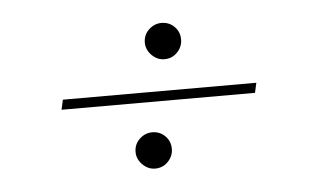

<svg xmlns="http://www.w3.org/2000/svg" viewBox="-32 -467 564 348"><g transform="rotate(-5 250.0 -293.0)"><path d="M78 -283 82 -301H434L430 -283ZM238 -162Q225 -162 215 -172Q205 -182 205 -195Q205 -209 215 -218.5Q225 -228 238 -228Q252 -228 261.5 -218.5Q271 -209 271 -195Q271 -182 261.5 -172Q252 -162 238 -162ZM272 -358Q259 -358 249 -368Q239 -378 239 -391Q239 -405 249 -414.5Q259 -424 272 -424Q286 -424 295.5 -414.5Q305 -405 305 -391Q305 -378 295.5 -368Q286 -358 272 -358Z"/></g></svg>

Font: DM Sans 11pt Thin
Style: Italic
Weight: 250
Italic angle: -10°
Version: Version 4.004;gftools[0.9.30]